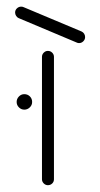

<svg xmlns="http://www.w3.org/2000/svg" viewBox="-20 -541 295 564"><path d="M24.4 -504.1Q24.4 -511.5 29.8 -516.5Q35.2 -521.5 42.2 -521.5Q46.3 -521.5 49.3 -520L219.6 -448.5Q224.4 -446.3 227.2 -441.9Q230 -437.4 230 -432.2Q230 -424.8 224.6 -419.6Q219.3 -414.4 212.2 -414.4Q208.5 -414.4 205.6 -415.9L34.8 -487.8Q30.4 -489.6 27.4 -494.3Q24.4 -498.9 24.4 -504.1ZM103.3 -14.4V-374.1Q103.3 -381.1 108.5 -386.3Q113.7 -391.5 120.7 -391.5Q128.1 -391.5 133.3 -386.3Q138.5 -381.1 138.5 -374.1V-14.4Q138.5 -7 133.3 -2Q128.1 3 120.7 3Q113.7 3 108.5 -2.2Q103.3 -7.4 103.3 -14.4ZM28.9 -241.5Q28.9 -250.7 35.6 -257.6Q42.2 -264.4 51.5 -264.4Q61.1 -264.4 67.8 -257.8Q74.4 -251.1 74.4 -241.5Q74.4 -232.2 67.6 -225.6Q60.7 -218.9 51.5 -218.9Q42.2 -218.9 35.6 -225.6Q28.9 -232.2 28.9 -241.5Z"/></svg>

Font: 26F Galaxy Hebrew Light
Style: Regular
Weight: 300
Designer: C₂₉H₂₅N₃O₅
Version: Version 1.000